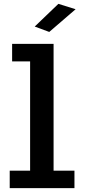

<svg xmlns="http://www.w3.org/2000/svg" viewBox="-20 -978 440 998"><path d="M30.5 0V-91H136.5V-659H43V-750H258.5V-91H367V0ZM236 -812 160.5 -840 283.5 -958 373 -930Z"/></svg>

Font: Trispace SemiCondensed Medium
Style: Regular
Weight: 500
Width: 4
Designer: Tyler Finck
Foundry: Etcetera Type Company
Version: Version 1.210; ttfautohint (v1.8.3)